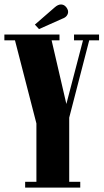

<svg xmlns="http://www.w3.org/2000/svg" viewBox="-20 -858 476 878"><path d="M95 0V-26.5H146.5V-293.5L48.5 -673.5H0V-700H252V-673.5H216L283.5 -382.5L359.5 -673.5H318.5V-700H433V-673.5H388L296.5 -320V-26.5H347V0ZM158.5 -725 139.5 -745.5 231 -825Q245.5 -837.5 258.5 -837.5Q268 -837.5 275.5 -832.2Q283 -827 287 -819Q291.5 -812 291.5 -804Q291.5 -794.5 285.2 -786Q279 -777.5 265 -772.5Z"/></svg>

Font: Imbue 50pt Black
Style: Regular
Weight: 900
Designer: Tyler Finck
Foundry: Etcetera Type Company
Version: Version 1.102; ttfautohint (v1.8.3)